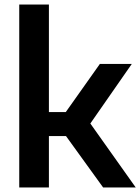

<svg xmlns="http://www.w3.org/2000/svg" viewBox="-20 -828 620 848"><path d="M435.5 0 271.5 -227H196V0H65V-808H196V-333H270.5L421 -545.5H562L379 -282.5L579.5 0Z"/></svg>

Font: Encode Sans SemiBold
Style: Regular
Weight: 600
Designer: Multiple Designers
Foundry: Impallari Type
Version: Version 2.000